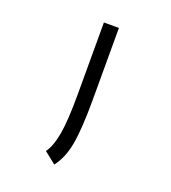

<svg xmlns="http://www.w3.org/2000/svg" viewBox="-128 -753 785 881"><g transform="rotate(20 265.0 -313.0)"><path d="M237.3 32.2 180.2 -13.2Q204.6 -45.4 216.6 -111.6Q228.5 -177.7 228.5 -309.6V-658.2H301.8Q301.8 -658.2 301.8 -309.6Q301.8 -166.5 288.3 -91.1Q274.9 -15.6 237.3 32.2Z"/></g></svg>

Font: AzarMehrMonospaced
Style: SerifBold
Weight: 1
Designer: Amin Abedi
Version: Version 1.00